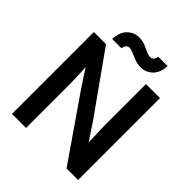

<svg xmlns="http://www.w3.org/2000/svg" viewBox="-277 -1182 1411 1411"><g transform="rotate(45 428.5 -476.5)"><path d="M85 -798H211L518 -366Q531 -349 550 -320.5Q569 -292 587 -264Q608 -233 631 -198Q630 -242 629 -282Q627 -316 626.5 -351Q626 -386 626 -406V-798H772V53H652L332 -410Q321 -426 302.5 -453.5Q284 -481 267 -507Q247 -538 225 -573Q227 -532 228 -495Q230 -463 230.5 -429.5Q231 -396 231 -375V53H85ZM216 -857Q220 -932 258.5 -969Q297 -1006 351 -1006Q383 -1006 419 -992Q432 -987 445.5 -980Q459 -973 472 -968Q491 -960 507 -960Q523 -960 534 -970Q545 -980 548 -1004H645Q641 -930 602 -893.5Q563 -857 510 -857Q476 -857 444 -870Q416 -882 399.5 -888.5Q383 -895 374 -898Q365 -901 361.5 -901.5Q358 -902 354 -902Q338 -902 327.5 -891.5Q317 -881 313 -857Z"/></g></svg>

Font: LINE Seed JP_TTF Bold
Style: Regular
Weight: 700
Designer: LINE & Fontrix & Fontworks
Version: Version 1.009